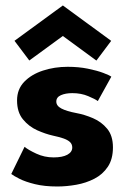

<svg xmlns="http://www.w3.org/2000/svg" viewBox="-20 -665 469 697"><path d="M225.6 -422.5Q265.4 -422.5 298.7 -415.7Q332.1 -408.9 354.7 -400.4Q377.4 -391.9 384.1 -386.6L335.1 -298.1Q325.6 -305.4 299.9 -316.1Q274.3 -326.9 242.7 -326.9Q218 -326.9 201.2 -319.5Q184.4 -312.1 184.4 -296.3Q184.4 -280.7 203 -271Q221.6 -261.3 256.4 -254.7Q287 -249.1 317.7 -235.9Q348.4 -222.7 369.2 -197.5Q390 -172.2 390 -130.1Q390 -87.2 371.4 -59.5Q352.8 -31.7 322.6 -16.2Q292.4 -0.6 256.9 5.7Q221.4 12 188 12Q141.4 12 106.8 3.5Q72.2 -5 50.8 -15.9Q29.4 -26.7 20.9 -33.4L69.2 -132.1Q82.2 -121 111.7 -107.3Q141.1 -93.6 174.4 -93.6Q206.7 -93.6 224.5 -103.3Q242.3 -113.1 242.3 -129.4Q242.3 -141.7 233.8 -149.6Q225.3 -157.4 209.4 -162.8Q193.6 -168.1 171.6 -172.8Q145.1 -178.7 114.8 -192.2Q84.6 -205.8 63.2 -231.9Q41.9 -257.9 41.9 -300.4Q41.9 -341 68 -368.1Q94.1 -395.1 136.1 -408.8Q178.1 -422.5 225.6 -422.5ZM86.4 -445.4 32.6 -516.9 208.2 -645.2 383.6 -516.7 329.9 -445.1 208.2 -534.4Z"/></svg>

Font: League Spartan Extralight
Style: Regular
Weight: 200
Foundry: The League of Moveable Type
Version: Version 2.300; ttfautohint (v1.8.3)